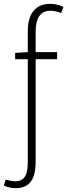

<svg xmlns="http://www.w3.org/2000/svg" viewBox="-46 -752 351 1002"><path d="M35 230C107 230 140 186 140 92V-443H252V-480H140V-586C140 -656 164 -696 216 -696C234 -696 253 -692 273 -684L285 -716C265 -726 238 -732 216 -732C142 -732 99 -684 99 -589V-480L33 -476V-443H99V89C99 150 89 194 34 194C17 194 -4 189 -16 185L-26 216C-12 224 14 230 35 230Z"/></svg>

Font: Source Sans Pro Light
Style: Regular
Weight: 300
Designer: Paul D. Hunt
Foundry: Adobe Systems Incorporated
Version: Version 3.006;hotconv 1.0.111;makeotfexe 2.5.65597